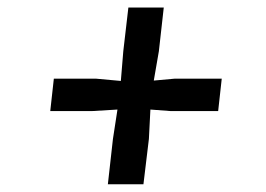

<svg xmlns="http://www.w3.org/2000/svg" viewBox="-20 -630 706 510"><path d="M266.5 -140.5 280 -261 292 -339 225 -335H113.5L123 -421H235.5L301 -415L307.5 -494L321 -610H415L402 -494L388.5 -416L443.5 -421H569L559.5 -335H433L379.5 -339L375.5 -261L361 -140.5Z"/></svg>

Font: Koeln Type Sans
Style: Italic
Weight: 400
Italic angle: -7.5°
Designer: Eben Sorkin
Foundry: Eben Sorkin
Version: Version 2.001